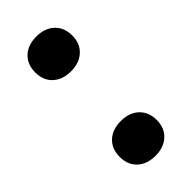

<svg xmlns="http://www.w3.org/2000/svg" viewBox="-188 -592 638 638"><g transform="rotate(-45 131.0 -273.0)"><path d="M43.5 -74Q43.5 -111.5 67 -133.8Q90.5 -156 130.5 -156Q170.5 -156 194 -133.5Q217.5 -111 217.5 -74Q217.5 -37 193.8 -14.8Q170 7.5 130.5 7.5Q91 7.5 67.2 -14.5Q43.5 -36.5 43.5 -74ZM43.5 -471Q43.5 -508.5 67 -530.8Q90.5 -553 130.5 -553Q170.5 -553 194 -530.5Q217.5 -508 217.5 -471Q217.5 -434 193.8 -411.8Q170 -389.5 130.5 -389.5Q91 -389.5 67.2 -411.5Q43.5 -433.5 43.5 -471Z"/></g></svg>

Font: Encode Sans SemiBold
Style: Regular
Weight: 600
Designer: Multiple Designers
Foundry: Impallari Type
Version: Version 2.000